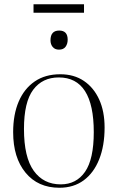

<svg xmlns="http://www.w3.org/2000/svg" viewBox="-20 -871 555 905"><path d="M260 14Q159 14 100.5 -57Q42 -128 42 -248Q42 -331 68 -392Q94 -453 143.5 -487Q193 -521 264 -521Q329 -521 375.5 -489.5Q422 -458 447.5 -402Q473 -346 473 -270Q473 -184 447.5 -120Q422 -56 374.5 -21Q327 14 260 14ZM266 -2Q340 -2 381 -61.5Q422 -121 422 -248Q422 -506 257 -506Q180 -506 136.5 -448Q93 -390 93 -263Q93 -130 139 -66Q185 -2 266 -2ZM258 -637Q239 -637 228.5 -649.5Q218 -662 218 -681Q218 -727 259 -727Q299 -727 299 -684Q299 -664 289 -650.5Q279 -637 258 -637ZM138 -811V-851H376V-811Z"/></svg>

Font: Literata 72pt ExtraLight
Style: Regular
Weight: 200
Designer: Latin by Veronika Burian and Jose Scaglione. Greek by Irene Vlachou. Cyrillic by Vera Evstafieva.
Foundry: TypeTogether
Version: Version 3.002